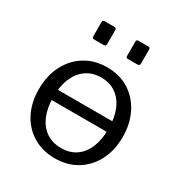

<svg xmlns="http://www.w3.org/2000/svg" viewBox="-175 -869 949 1005"><g transform="rotate(30 299.5 -366.0)"><path d="M238.2 -729.8V-646.9Q238.2 -638.3 234.8 -634.9Q231.4 -631.6 221.5 -631.6H168.9Q160.3 -631.6 157.6 -634.6Q154.9 -637.5 154.9 -644.9V-729.2Q154.9 -742 165.8 -742H227.3Q238.2 -742 238.2 -729.8ZM442.7 -729.8V-646.9Q442.7 -638.3 439.3 -634.9Q435.9 -631.6 426 -631.6H373.4Q364.7 -631.6 362.1 -634.6Q359.4 -637.5 359.4 -644.9V-729.2Q359.4 -742 370.3 -742H431.7Q442.7 -742 442.7 -729.8ZM497.5 -246.1H101.4V-308.7H497.5ZM299 10Q223.5 10 166.5 -24.6Q109.4 -59.3 77.9 -120.8Q46.4 -182.3 46.4 -262Q46.4 -344.6 78.7 -407.1Q110.9 -469.6 168.1 -504.8Q225.3 -540 300 -540Q376 -540 432.4 -504.7Q488.7 -469.4 520.4 -406.9Q552.2 -344.4 552.2 -263.4Q552.2 -183 520.3 -121.5Q488.4 -60 431.6 -25Q374.8 10 299 10ZM300.7 -52.8Q353.1 -52.8 390 -78.4Q427 -104.1 446.6 -151.6Q466.2 -199.1 466.2 -264.6Q466.2 -330.6 446.2 -378.5Q426.2 -426.3 388.9 -452.3Q351.6 -478.3 300 -478.3Q248.6 -478.3 210.8 -452.3Q173 -426.3 152.7 -378.5Q132.4 -330.6 132.4 -264.6Q132.4 -199.5 152.7 -151.8Q173 -104.1 210.8 -78.4Q248.6 -52.8 300.7 -52.8Z"/></g></svg>

Font: Libre Franklin Thin
Style: Regular
Weight: 100
Designer: Pablo Impallari, Rodrigo Fuenzalida, Nhung Nguyen
Foundry: Impallari Type
Version: Version 3.000